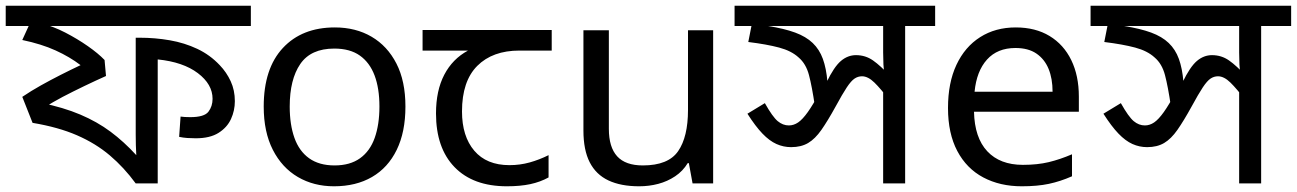

<svg xmlns="http://www.w3.org/2000/svg" viewBox="-30 -642 4539 672"><path d="M848 -622V-551H130L114 -560Q156 -550 198.5 -528Q241 -506 277.5 -480.5Q314 -455 336 -432L341 -376Q305 -360 265.5 -341Q226 -322 189.5 -303Q153 -284 125 -265L114 -282Q192 -266 251 -241Q310 -216 357 -181Q404 -146 447 -99Q446 -116 445.5 -134Q445 -152 445 -171V-510H458Q513 -510 564.5 -501Q616 -492 660.5 -471Q705 -450 739 -414Q763 -389 777.5 -357.5Q792 -326 792 -288Q792 -255 778.5 -225.5Q765 -196 735 -177Q705 -158 655 -158Q640 -158 625.5 -159Q611 -160 597 -163L602 -234Q608 -233 617 -232.5Q626 -232 636 -232Q685 -232 699.5 -251Q714 -270 714 -296Q714 -347 662.5 -386Q611 -425 522 -434V0H445Q404 -56 354.5 -98Q305 -140 239.5 -168.5Q174 -197 84 -212L48 -303Q79 -324 113 -343Q147 -362 182.5 -380Q218 -398 252 -414Q214 -443 164.5 -465.5Q115 -488 48 -502L79 -570L81 -551H-10V-622Z M1389 -269Q1389 -180 1358.5 -117.5Q1328 -55 1272 -22.5Q1216 10 1139 10Q1068 10 1012.5 -22.5Q957 -55 925 -117.5Q893 -180 893 -269Q893 -402 960 -474Q1027 -546 1142 -546Q1215 -546 1270.5 -513.5Q1326 -481 1357.5 -419.5Q1389 -358 1389 -269ZM984 -269Q984 -206 1000.5 -159.5Q1017 -113 1052 -88Q1087 -63 1141 -63Q1195 -63 1230 -88Q1265 -113 1281.5 -159.5Q1298 -206 1298 -269Q1298 -333 1281 -378Q1264 -423 1229.5 -447.5Q1195 -472 1140 -472Q1058 -472 1021 -418Q984 -364 984 -269Z M1744 10Q1626 10 1561 -57Q1496 -124 1496 -245Q1496 -325 1525 -380.5Q1554 -436 1608 -465H1449V-537H1901V-465H1788Q1694 -465 1640.5 -411.5Q1587 -358 1587 -252Q1587 -165 1630 -114.5Q1673 -64 1753 -64Q1790 -64 1824 -73.5Q1858 -83 1890 -99V-21Q1861 -5 1826 2.5Q1791 10 1744 10Z M2466 -536V0H2394L2381 -71H2377Q2360 -43 2333 -25Q2306 -7 2274 1.5Q2242 10 2207 10Q2143 10 2099.5 -10.5Q2056 -31 2034 -74Q2012 -117 2012 -185V-536H2101V-191Q2101 -127 2130 -95Q2159 -63 2220 -63Q2309 -63 2343.5 -113Q2378 -163 2378 -257V-536Z M3243 -622V-551H3138V0H3061V-353L3084 -290Q3053 -331 3030.5 -353Q3008 -375 2987 -375Q2973 -375 2961 -367Q2949 -359 2934 -336.5Q2919 -314 2894 -268Q2867 -219 2845 -187.5Q2823 -156 2798.5 -141.5Q2774 -127 2739 -127Q2712 -127 2687.5 -138Q2663 -149 2638.5 -174.5Q2614 -200 2586 -244L2647 -281Q2674 -233 2692 -218Q2710 -203 2731 -203Q2748 -203 2763.5 -213.5Q2779 -224 2797.5 -250Q2816 -276 2840 -321L2863 -354Q2889 -408 2913 -428.5Q2937 -449 2966 -449Q2999 -449 3025.5 -430.5Q3052 -412 3087 -374L3067 -373Q3063 -396 3062 -416.5Q3061 -437 3061 -458V-551H2541V-622ZM2822 -271Q2812 -339 2801.5 -379Q2791 -419 2765 -441Q2740 -464 2697 -475.5Q2654 -487 2589 -495L2604 -571L2658 -551Q2715 -542 2753 -528Q2791 -514 2814.5 -491.5Q2838 -469 2850 -436Q2862 -403 2866 -356Z M3525 -546Q3594 -546 3643.5 -516Q3693 -486 3719.5 -431.5Q3746 -377 3746 -304V-251H3379Q3381 -160 3425.5 -112.5Q3470 -65 3550 -65Q3601 -65 3640.5 -74.5Q3680 -84 3722 -102V-25Q3681 -7 3641 1.5Q3601 10 3546 10Q3470 10 3411.5 -21Q3353 -52 3320.5 -113.5Q3288 -175 3288 -264Q3288 -352 3317.5 -415Q3347 -478 3400.5 -512Q3454 -546 3525 -546ZM3524 -474Q3461 -474 3424.5 -433.5Q3388 -393 3381 -321H3654Q3654 -367 3640 -401Q3626 -435 3597.5 -454.5Q3569 -474 3524 -474Z M4489 -622V-551H4384V0H4307V-353L4330 -290Q4299 -331 4276.5 -353Q4254 -375 4233 -375Q4219 -375 4207 -367Q4195 -359 4180 -336.5Q4165 -314 4140 -268Q4113 -219 4091 -187.5Q4069 -156 4044.5 -141.5Q4020 -127 3985 -127Q3958 -127 3933.5 -138Q3909 -149 3884.5 -174.5Q3860 -200 3832 -244L3893 -281Q3920 -233 3938 -218Q3956 -203 3977 -203Q3994 -203 4009.5 -213.5Q4025 -224 4043.5 -250Q4062 -276 4086 -321L4109 -354Q4135 -408 4159 -428.5Q4183 -449 4212 -449Q4245 -449 4271.5 -430.5Q4298 -412 4333 -374L4313 -373Q4309 -396 4308 -416.5Q4307 -437 4307 -458V-551H3787V-622ZM4068 -271Q4058 -339 4047.5 -379Q4037 -419 4011 -441Q3986 -464 3943 -475.5Q3900 -487 3835 -495L3850 -571L3904 -551Q3961 -542 3999 -528Q4037 -514 4060.5 -491.5Q4084 -469 4096 -436Q4108 -403 4112 -356Z"/></svg>

Font: lbangla05
Style: Book
Weight: 400
Designer: Jelle Bosma - Monotype Design Team
Foundry: Monotype Imaging Inc.
Version: Version 2.003